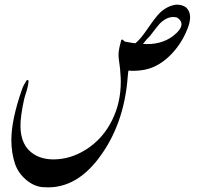

<svg xmlns="http://www.w3.org/2000/svg" viewBox="-20 -682 870 825"><path d="M779.8 -649.9Q796.9 -633.8 796.9 -607.9Q796.9 -586.9 785.2 -557.1Q757.8 -488.8 708 -440.9Q651.9 -387.2 585.9 -379.9Q553.2 -376 532.2 -378.9Q530.8 -375 528.8 -352.1Q513.2 -144 401.9 1Q308.1 123 187 123Q173.8 123 162.1 122.1Q124 118.2 91.1 89.6Q58.1 61 44.9 22.9Q28.8 -24.9 28.8 -80.1Q28.8 -168 75.2 -299.8Q80.1 -314.9 95.2 -337.9Q102.1 -337.9 103 -335Q102.1 -317.9 95.2 -293.9Q85 -262.2 83 -252.9Q67.9 -182.1 67.9 -142.1Q67.9 -55.2 126 -19Q161.1 2.9 210 2.9Q282.2 2.9 349.1 -39.1Q422.9 -85.9 461.9 -166Q499 -241.2 499 -330.1Q499 -350.1 497.1 -369.1Q497.1 -381.8 492.2 -415Q487.8 -443.8 490.2 -460.9Q491.2 -474.1 501 -509.8Q502.9 -512.2 504.9 -512.2Q506.8 -512.2 511.5 -507.6Q516.1 -502.9 518.1 -502.9Q555.2 -496.1 562 -496.1Q585 -515.1 615.2 -560.1Q648.9 -608.9 666 -626Q698.2 -657.2 737.8 -662.1Q764.2 -662.1 779.8 -649.9ZM740.2 -606.9Q731.9 -608.9 724.1 -608.9Q695.8 -608.9 667 -581.1Q657.2 -570.8 624 -526.9Q612.8 -517.1 594.2 -493.2Q670.9 -487.8 723.1 -526.9Q759.8 -555.2 759.8 -578.1Q759.8 -595.2 740.2 -606.9Z"/></svg>

Font: Jameel Khushkhati
Style: Regular
Weight: 400
Version: Version 3.5